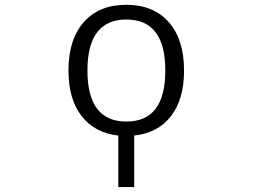

<svg xmlns="http://www.w3.org/2000/svg" viewBox="-20 -550 1040 790"><path d="M737.3 -259.8Q737.3 -141.6 683.6 -72.3Q629.9 -2.9 532.2 7.8V219.7H466.8V7.8Q370.1 -2.9 315.9 -72.3Q261.7 -141.6 261.7 -259.8Q261.7 -387.7 324.7 -459Q387.7 -530.3 499.5 -530.3Q611.3 -530.3 674.3 -459Q737.3 -387.7 737.3 -259.8ZM339.8 -259.8Q339.8 -49.8 500 -49.8Q660.2 -49.8 660.2 -259.8Q660.2 -469.7 500 -469.7Q339.8 -469.7 339.8 -259.8Z"/></svg>

Font: GenEi Gothic M SemiLight
Style: Regular
Weight: 350
Designer: o_tamon (Modified); [Source Han Sans]
Ryoko NISHIZUKA  (kana & ideographs); Paul D. Hunt (Latin, Greek & Cyrillic); Wenl
Version: Version 1.1a;Original Version 1.004